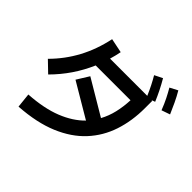

<svg xmlns="http://www.w3.org/2000/svg" viewBox="-205 -1100 1411 1411"><g transform="rotate(45 500.0 -394.5)"><path d="M915 -661Q896 -710 877 -748Q858 -786 838 -820L899 -852Q923 -811 943 -768.5Q963 -726 981 -684ZM153 63 141 -51Q296 -61 402.5 -103.5Q509 -146 576 -215L309 -373L368 -468L641 -306Q670 -359 684.5 -421Q699 -483 702 -552H340Q268 -386 140 -258L57 -338Q145 -426 203 -534Q261 -642 289 -774L401 -751Q392 -705 379 -662H766Q748 -704 730.5 -738.5Q713 -773 694 -805L756 -836Q803 -756 838 -672L809 -662H818V-586Q818 -453 780.5 -340Q743 -227 663.5 -141Q584 -55 458 -2Q332 51 153 63Z"/></g></svg>

Font: Murecho Medium
Style: Regular
Weight: 500
Designer: Neil Summerour
Foundry: Positype
Version: Version 1.010; ttfautohint (v1.8.3)